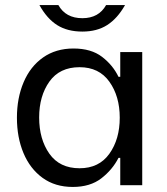

<svg xmlns="http://www.w3.org/2000/svg" viewBox="-20 -733 660 760"><path d="M47 -267Q47 -345 73.5 -407.5Q100 -470 150.5 -505.5Q201 -541 271 -541Q341 -541 384 -508Q427 -475 449 -429H456V-527H543V0H456V-108H449Q425 -61 381 -27Q337 7 268 7Q198 7 148.5 -29Q99 -65 73 -127Q47 -189 47 -267ZM135 -268Q135 -182 175.5 -124.5Q216 -67 295 -67Q372 -67 413 -124.5Q454 -182 454 -267Q454 -352 413 -409.5Q372 -467 295 -467Q216 -467 175.5 -410Q135 -353 135 -268ZM211 -713Q240 -661 306 -661Q371 -661 400 -713H475Q445 -660 404.5 -634Q364 -608 306 -608Q247 -608 206.5 -633.5Q166 -659 136 -713Z"/></svg>

Font: Lopes Sans
Style: Regular
Weight: 400
Designer: Gabriel Lam, Diego Maldonado
Foundry: TypeRant, Foresti Design
Version: Version 4.000